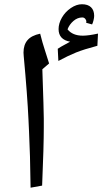

<svg xmlns="http://www.w3.org/2000/svg" viewBox="-20 -871 480 901"><path d="M178.7 -545.9Q185.5 -347.7 185.5 -314.9V-272Q185.5 -185.5 177.7 0L123.5 9.8Q121.6 -149.4 116.2 -254.9L113.8 -306.2Q108.4 -424.8 91.3 -607.9L90.3 -624Q90.3 -660.6 109.1 -682.6Q127.9 -704.6 168.5 -712.9Q179.7 -668.5 189.5 -639.2L210.4 -573.2ZM384.3 -764.2 385.3 -770Q385.3 -776.4 379.9 -782.7Q374.5 -789.1 366.2 -789.1Q343.8 -789.1 324.7 -772.7Q305.7 -756.3 296.9 -733.4Q320.3 -703.6 368.7 -703.6Q395 -703.6 439.9 -713.4L437 -656.2Q373 -639.2 337.2 -624.8Q301.3 -610.4 253.9 -585L251 -642.1Q264.6 -651.4 279.8 -659.2Q294.9 -667 309.1 -675.3Q254.9 -685.1 254.9 -734.4Q254.9 -761.2 270.5 -788.3Q286.1 -815.4 312.5 -833.3Q338.9 -851.1 364.3 -851.1Q392.6 -851.1 407.2 -836.9Q421.9 -822.8 421.9 -796.4Q421.9 -788.1 418.9 -775.9Q416 -763.7 412.1 -756.3Z"/></svg>

Font: Droid Arabic Naskh
Style: Regular
Weight: 400
Designer: Pascal Zoghbi
Foundry: Ascender Corporation
Version: Version 1.00